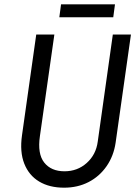

<svg xmlns="http://www.w3.org/2000/svg" viewBox="-20 -860 649 890"><path d="M277 10Q209 10 161.5 -18.5Q114 -47 92.5 -101.5Q71 -156 82 -233L148 -700H232L165 -229Q153 -147 185 -106.5Q217 -66 279 -66Q339 -66 382 -104.5Q425 -143 433 -203L503 -700H587L516 -199Q507 -137 474 -89.5Q441 -42 390.5 -16Q340 10 277 10ZM255 -780 263 -840H513L505 -780Z"/></svg>

Font: Finlandica
Style: Italic
Weight: 400
Italic angle: -8°
Designer: Niklas Ekholm, Juho Hiilivirta, Jaakko Suomalainen
Foundry: Helsinki Type Studio
Version: Version 1.064